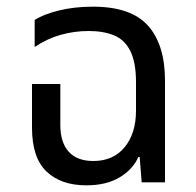

<svg xmlns="http://www.w3.org/2000/svg" viewBox="-20 -547 589 576"><path d="M239 9Q163 9 119.5 -32.5Q76 -74 76 -164V-295H161V-172Q161 -120 186 -92Q211 -64 260 -64Q320 -64 354 -105.5Q388 -147 388 -215V-300Q388 -360 371 -394Q354 -428 322 -441Q290 -454 246 -454Q203 -454 162 -442.5Q121 -431 84 -406V-487Q110 -504 156.5 -515.5Q203 -527 259 -527Q373 -527 424 -470Q475 -413 475 -305V0H405L399 -76H395Q379 -39 339 -15Q299 9 239 9Z"/></svg>

Font: Noto Sans Thai UI SemCond
Style: Regular
Weight: 400
Width: 4
Designer: Monotype Design Team
Foundry: Monotype Imaging Inc.
Version: Version 2.000